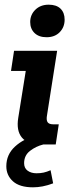

<svg xmlns="http://www.w3.org/2000/svg" viewBox="-20 -617 304 820"><path d="M157 0Q98 0 73.5 -29.5Q49 -59 58 -114L90 -314H27L40 -400H224L181 -126Q177 -105 183 -95.5Q189 -86 208 -86H231L218 0ZM179 -458Q146 -458 127.5 -476Q109 -494 109 -523Q109 -554 131 -575.5Q153 -597 188 -597Q221 -597 238.5 -580Q256 -563 256 -533Q256 -501 235 -479.5Q214 -458 179 -458ZM121 183Q64 183 35.5 157.5Q7 132 7 93Q7 43 44 9Q81 -25 134 -37L165 0Q133 8 108 27.5Q83 47 83 80Q83 101 98 112Q113 123 136 123Q153 123 166.5 120Q180 117 196 110L207 166Q183 175 162 179Q141 183 121 183Z"/></svg>

Font: Rokkitt SemiBold
Style: Bold Italic
Weight: 700
Italic angle: -9°
Version: Version 3.103